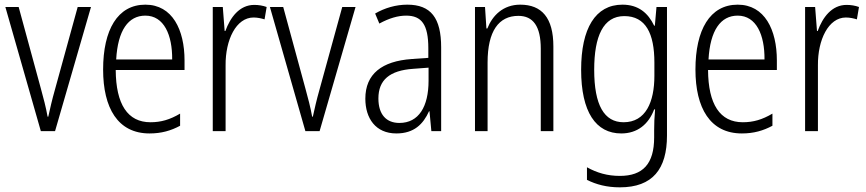

<svg xmlns="http://www.w3.org/2000/svg" viewBox="-20 -562 3713 823"><path d="M155 0H216L370 -532H313L215 -176C203 -134 194 -94 187 -62H184C177 -102 166 -143 155 -183L60 -532H3Z M603 -542C484 -542 422 -434 422 -264C422 -99 485 10 621 10C672 10 713 -2 752 -23V-75C708 -49 670 -38 625 -38C527 -38 477 -115 476 -262H771V-303C771 -434 719 -542 603 -542ZM603 -495C683 -495 719 -412 718 -307H478C485 -432 530 -495 603 -495Z M1070 -541C1006 -541 967 -487 946 -429H943L935 -532H892V0H947V-282C946 -391 992 -487 1067 -487C1084 -487 1101 -483 1114 -479L1123 -532C1107 -538 1088 -541 1070 -541Z M1289 0H1350L1504 -532H1447L1349 -176C1337 -134 1328 -94 1321 -62H1318C1311 -102 1300 -143 1289 -183L1194 -532H1137Z M1726 -542C1677 -542 1629 -528 1588 -504L1606 -461C1648 -484 1686 -495 1721 -495C1787 -495 1816 -457 1816 -355V-314L1745 -309C1617 -300 1546 -245 1546 -139C1546 -55 1590 10 1679 10C1755 10 1794 -30 1819 -85H1821L1829 0H1871V-359C1871 -485 1827 -542 1726 -542ZM1751 -267 1817 -272V-216C1817 -105 1775 -35 1692 -35C1636 -35 1602 -71 1602 -140C1602 -219 1650 -260 1751 -267Z M2210 -542C2137 -542 2091 -496 2069 -440H2065L2059 -532H2016V0H2070V-294C2070 -429 2118 -494 2202 -494C2265 -494 2298 -450 2298 -353V0H2352V-363C2352 -486 2302 -542 2210 -542Z M2648 -542C2532 -542 2471 -440 2471 -263C2471 -82 2534 10 2643 10C2712 10 2760 -29 2784 -93H2788C2785 -60 2784 -31 2784 -4V27C2784 140 2736 192 2637 192C2584 192 2539 179 2496 155V209C2536 229 2581 241 2637 241C2778 241 2839 162 2839 19V-532H2794L2787 -452H2784C2758 -506 2717 -542 2648 -542ZM2656 -493C2748 -493 2785 -418 2785 -294V-237C2785 -125 2748 -38 2653 -38C2570 -38 2527 -111 2527 -263C2527 -407 2566 -493 2656 -493Z M3142 -542C3023 -542 2961 -434 2961 -264C2961 -99 3024 10 3160 10C3211 10 3252 -2 3291 -23V-75C3247 -49 3209 -38 3164 -38C3066 -38 3016 -115 3015 -262H3310V-303C3310 -434 3258 -542 3142 -542ZM3142 -495C3222 -495 3258 -412 3257 -307H3017C3024 -432 3069 -495 3142 -495Z M3609 -541C3545 -541 3506 -487 3485 -429H3482L3474 -532H3431V0H3486V-282C3485 -391 3531 -487 3606 -487C3623 -487 3640 -483 3653 -479L3662 -532C3646 -538 3627 -541 3609 -541Z"/></svg>

Font: Noto Sans Armenian Condensed Light
Style: Regular
Weight: 300
Width: 3
Designer: Monotype Design Team
Foundry: Monotype Imaging Inc.
Version: Version 2.008